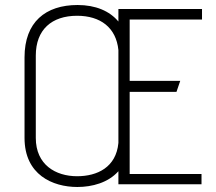

<svg xmlns="http://www.w3.org/2000/svg" viewBox="-20 -736 862 767"><path d="M453 -700V-650C418 -692 362 -716 290 -716C162 -716 78 -648 78 -507V-185C78 -38 190 11 289 11C348 11 412 -6 453 -52V0H785V-41H498V-369H685L700 -413H498V-658H787V-700ZM123 -514C123 -618 187 -673 288 -673C381 -673 444 -626 453 -536V-165C444 -68 369 -32 288 -32C202 -32 123 -78 123 -185Z"/></svg>

Font: Advent Pro
Style: Light
Weight: 300
Designer: Andreas Kalpakidis
Foundry: Andreas Kalpakidis
Version: Version 2.002 2007